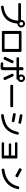

<svg xmlns="http://www.w3.org/2000/svg" viewBox="3030 -3920 939 7040"><g transform="rotate(90 3500.0 -400.5)"><path d="M804.2 -663.6Q823.2 -644.5 850.1 -644.5Q877 -644.5 896 -663.6Q915 -682.6 915 -710Q915 -737.3 896 -756.3Q877 -775.4 850.1 -775.4Q823.2 -775.4 804.2 -756.3Q785.2 -737.3 785.2 -710Q785.2 -682.6 804.2 -663.6ZM849.6 -570.3Q844.7 -570.3 844.7 -566.4V-560.5Q819.3 -289.1 670.4 -144.5Q521.5 0 236.3 36.1Q221.7 38.1 209.5 28.8Q197.3 19.5 194.3 4.9L189.5 -23.4Q186.5 -37.1 195.3 -48.3Q204.1 -59.6 217.8 -61.5Q472.7 -94.7 596.7 -220.7Q720.7 -346.7 737.3 -593.8Q737.3 -599.6 733.4 -599.6H129.9Q115.2 -599.6 105 -609.9Q94.7 -620.1 94.7 -634.8V-665Q94.7 -679.7 105 -689.9Q115.2 -700.2 129.9 -700.2H706.1Q710 -700.2 710 -705.1V-710Q710 -767.6 751 -808.6Q792 -849.6 850.1 -849.6Q908.2 -849.6 949.2 -808.6Q990.2 -767.6 990.2 -710Q990.2 -652.3 949.2 -611.3Q908.2 -570.3 849.6 -570.3Z M1224.6 -618.2V-101.6Q1224.6 -97.7 1230.5 -97.7H1769.5Q1774.4 -97.7 1775.4 -101.6V-618.2Q1775.4 -622.1 1769.5 -622.1H1230.5Q1224.6 -622.1 1224.6 -618.2ZM1150.4 0Q1135.7 0 1125.5 -9.8Q1115.2 -19.5 1115.2 -35.2V-684.6Q1115.2 -699.2 1125 -709.5Q1134.8 -719.7 1150.4 -719.7H1849.6Q1864.3 -719.7 1874.5 -710Q1884.8 -700.2 1884.8 -684.6V-35.2Q1884.8 -20.5 1875 -10.3Q1865.2 0 1849.6 0H1224.6Z M2804.2 -663.6Q2823.2 -644.5 2850.1 -644.5Q2877 -644.5 2896 -663.6Q2915 -682.6 2915 -710Q2915 -737.3 2896 -756.3Q2877 -775.4 2850.1 -775.4Q2823.2 -775.4 2804.2 -756.3Q2785.2 -737.3 2785.2 -710Q2785.2 -682.6 2804.2 -663.6ZM2990.2 -710Q2990.2 -666 2965.8 -630.4Q2941.4 -594.7 2901.4 -580.1Q2896.5 -578.1 2898.4 -574.2Q2900.4 -566.4 2900.4 -563.5Q2900.4 -552.7 2892.1 -543.9Q2883.8 -535.2 2873 -535.2H2559.6Q2554.7 -535.2 2554.7 -530.3V-85Q2554.7 2.9 2532.2 26.4Q2509.8 49.8 2424.8 49.8Q2373 49.8 2298.8 42Q2285.2 41 2275.4 28.3Q2265.6 15.6 2267.6 2L2271.5 -22.5Q2272.5 -37.1 2284.2 -45.4Q2295.9 -53.7 2310.5 -51.8Q2363.3 -45.9 2402.3 -45.9Q2434.6 -45.9 2439.9 -52.7Q2445.3 -59.6 2445.3 -98.6V-530.3Q2445.3 -535.2 2440.4 -535.2H2115.2Q2100.6 -535.2 2090.3 -544.9Q2080.1 -554.7 2080.1 -570.3V-594.7Q2080.1 -609.4 2089.8 -619.6Q2099.6 -629.9 2115.2 -629.9H2440.4Q2445.3 -629.9 2445.3 -634.8V-754.9Q2445.3 -769.5 2455.1 -779.8Q2464.8 -790 2480.5 -790H2519.5Q2534.2 -790 2544.4 -779.8Q2554.7 -769.5 2554.7 -754.9V-634.8Q2554.7 -629.9 2559.6 -629.9H2724.6H2730.5Q2735.4 -629.9 2733.4 -633.8Q2710 -669.9 2710 -710Q2710 -767.6 2751 -808.6Q2792 -849.6 2850.1 -849.6Q2908.2 -849.6 2949.2 -808.6Q2990.2 -767.6 2990.2 -710ZM2083 -78.1Q2070.3 -84 2064.9 -97.7Q2059.6 -111.3 2067.4 -124Q2137.7 -262.7 2199.2 -405.3Q2205.1 -418.9 2218.8 -424.3Q2232.4 -429.7 2246.1 -425.8L2279.3 -414.1Q2292 -410.2 2297.9 -397Q2303.7 -383.8 2298.8 -371.1Q2242.2 -238.3 2163.1 -82Q2156.2 -69.3 2141.6 -63.5Q2127 -57.6 2114.3 -64.5ZM2863.3 -57.6Q2849.6 -52.7 2835.9 -59.1Q2822.3 -65.4 2816.4 -79.1Q2746.1 -239.3 2683.6 -370.1Q2677.7 -382.8 2683.1 -397Q2688.5 -411.1 2701.2 -416L2732.4 -428.7Q2746.1 -434.6 2759.8 -429.7Q2773.4 -424.8 2780.3 -411.1Q2851.6 -266.6 2915 -118.2Q2920.9 -105.5 2915.5 -91.3Q2910.2 -77.1 2897.5 -72.3Z M3125 -307.6Q3110.4 -307.6 3100.1 -317.9Q3089.8 -328.1 3089.8 -342.8V-377Q3089.8 -391.6 3100.1 -401.9Q3110.4 -412.1 3125 -412.1H3875Q3889.6 -412.1 3899.9 -401.9Q3910.2 -391.6 3910.2 -377V-342.8Q3910.2 -328.1 3899.9 -317.9Q3889.6 -307.6 3875 -307.6Z M4889.6 -615.2Q4903.3 -613.3 4912.1 -601.1Q4920.9 -588.9 4918 -575.2Q4860.4 -285.2 4695.3 -144Q4530.3 -2.9 4211.9 31.2Q4197.3 33.2 4184.6 23.9Q4171.9 14.6 4169.9 0L4165 -30.3Q4163.1 -43.9 4171.9 -55.2Q4180.7 -66.4 4195.3 -68.4Q4483.4 -98.6 4624.5 -216.8Q4765.6 -335 4818.4 -590.8Q4821.3 -604.5 4833.5 -613.3Q4845.7 -622.1 4860.4 -620.1ZM4155.3 -411.1Q4141.6 -413.1 4132.3 -425.8Q4123 -438.5 4126 -452.1L4131.8 -480.5Q4134.8 -494.1 4147 -502.4Q4159.2 -510.7 4172.9 -508.8Q4276.4 -491.2 4430.7 -460Q4444.3 -457 4453.1 -444.3Q4461.9 -431.6 4459 -418L4454.1 -389.6Q4451.2 -376 4438.5 -367.7Q4425.8 -359.4 4412.1 -362.3Q4251 -394.5 4155.3 -411.1ZM4510.7 -634.8Q4507.8 -621.1 4495.6 -612.3Q4483.4 -603.5 4468.8 -607.4Q4319.3 -637.7 4200.2 -657.2Q4186.5 -659.2 4177.2 -670.9Q4168 -682.6 4170.9 -697.3L4175.8 -724.6Q4178.7 -738.3 4191.4 -747.1Q4204.1 -755.9 4217.8 -753.9Q4339.8 -734.4 4489.3 -704.1Q4502.9 -701.2 4511.2 -689Q4519.5 -676.8 4516.6 -663.1Z M5233.4 7.8Q5218.8 7.8 5208 -2Q5197.3 -11.7 5197.3 -27.3V-44.9Q5197.3 -59.6 5207.5 -70.3Q5217.8 -81.1 5233.4 -81.1H5679.7Q5684.6 -81.1 5684.6 -85.9V-248Q5684.6 -252.9 5679.7 -252.9H5275.4Q5260.7 -252.9 5250 -263.2Q5239.3 -273.4 5239.3 -288.1V-305.7Q5239.3 -320.3 5249.5 -330.6Q5259.8 -340.8 5275.4 -340.8H5679.7Q5684.6 -340.8 5684.6 -345.7V-474.6Q5684.6 -479.5 5679.7 -480.5H5233.4Q5218.8 -480.5 5208 -490.2Q5197.3 -500 5197.3 -514.6V-533.2Q5197.3 -547.9 5207.5 -558.1Q5217.8 -568.4 5233.4 -568.4H5755.9Q5770.5 -568.4 5781.2 -558.1Q5792 -547.9 5792 -533.2V-27.3Q5792 -12.7 5781.7 -2.4Q5771.5 7.8 5755.9 7.8Z M6168 -629.9Q6155.3 -636.7 6150.9 -650.4Q6146.5 -664.1 6153.3 -676.8L6169.9 -708Q6176.8 -720.7 6190.4 -726.1Q6204.1 -731.4 6217.8 -723.6Q6335 -666 6463.9 -591.8Q6476.6 -584 6480.5 -569.8Q6484.4 -555.7 6476.6 -543L6459 -511.7Q6451.2 -499 6437 -495.6Q6422.9 -492.2 6410.2 -499Q6288.1 -570.3 6168 -629.9ZM6888.7 -631.8Q6902.3 -628.9 6911.1 -615.7Q6919.9 -602.5 6917 -588.9Q6804.7 -55.7 6210 10.7Q6195.3 12.7 6183.1 3.9Q6170.9 -4.9 6168.9 -19.5L6164.1 -51.8Q6162.1 -65.4 6170.4 -77.6Q6178.7 -89.8 6193.4 -90.8Q6459 -123 6610.8 -250Q6762.7 -377 6817.4 -612.3Q6820.3 -626 6832.5 -633.3Q6844.7 -640.6 6859.4 -637.7Z"/></g></svg>

Font: Rounded-L Mgen+ 1m medium
Style: Regular
Weight: 500
Designer: [Source Han Sans]
Ryoko NISHIZUKA  (kana & ideographs); Paul D. Hunt (Latin, Greek & Cyrillic); Wenlong ZHANG  (bopomofo
Version: Version 1.059.20150602